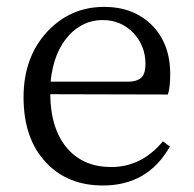

<svg xmlns="http://www.w3.org/2000/svg" viewBox="-20 -536 576 569"><path d="M285.2 13.7Q179.7 13.7 116.2 -54.7Q49.8 -125 49.8 -248Q49.8 -367.2 121.1 -443.4Q189.5 -515.6 289.1 -515.6Q375 -515.6 429.7 -461.9Q484.4 -407.2 484.4 -316.4Q484.4 -276.4 477.5 -255.9L128.9 -256.8Q129.9 -152.3 180.7 -94.7Q228.5 -41 309.6 -41Q399.4 -41 462.9 -117.2L483.4 -101.6Q418 13.7 285.2 13.7ZM129.9 -293.9H358.4Q388.7 -293.9 401.4 -308.6Q411.1 -320.3 411.1 -346.7Q411.1 -399.4 376 -437.5Q338.9 -476.6 284.2 -476.6Q226.6 -476.6 184.6 -431.6Q138.7 -381.8 129.9 -293.9Z"/></svg>

Font: Bpmf GenYo Min R
Style: R
Weight: 400
Foundry: But Ko
Version: Version 1.320